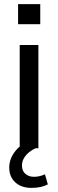

<svg xmlns="http://www.w3.org/2000/svg" viewBox="-20 -722 283 935"><path d="M76 0V-503H167V0ZM68 -604V-702H176V-604ZM133 193Q84 193 54.5 166Q25 139 25 94Q25 54 51 18.5Q77 -17 122 -37L153 0Q137 7 122 19Q107 31 97 47.5Q87 64 87 84Q87 111 104 125Q121 139 145 139Q159 139 172 136Q185 133 199 127L213 176Q198 184 178 188.5Q158 193 133 193Z"/></svg>

Font: Mulish ExtraLight Medium
Style: Regular
Weight: 500
Version: Version 3.603